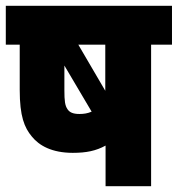

<svg xmlns="http://www.w3.org/2000/svg" viewBox="-20 -642 613 662"><path d="M573 -622H0V-488H48V-332C48 -241 64 -202 90 -171C115 -140 159 -115 231 -115C278 -115 311 -122 344 -140V0H501V-488H573ZM343 -488V-329L250 -488ZM213 -265C204 -278 202 -294 202 -331V-416L296 -257C282 -251 269 -249 254 -249C231 -249 220 -255 213 -265Z"/></svg>

Font: Noto Sans Condensed Black
Style: Regular
Weight: 900
Width: 3
Designer: Monotype Design Team
Foundry: Monotype Imaging Inc.
Version: Version 2.013